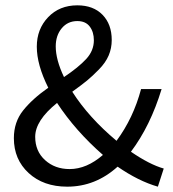

<svg xmlns="http://www.w3.org/2000/svg" viewBox="-20 -688 649 720"><path d="M32 -170Q32 -230 66.5 -273.5Q101 -317 161 -359Q118 -445 118 -513Q118 -579 160.5 -623.5Q203 -668 270 -668Q330 -668 364.5 -632.5Q399 -597 399 -538Q399 -507 387.5 -480Q376 -453 351 -427.5Q326 -402 306.5 -386Q287 -370 251 -344Q313 -247 417 -160Q480 -245 509 -354H586Q544 -216 471 -119Q541 -71 594 -56L572 12Q499 -9 421 -63Q338 12 232 12Q143 12 87.5 -39Q32 -90 32 -170ZM112 -175Q112 -121 149 -87.5Q186 -54 241 -54Q305 -54 366 -107Q263 -197 194 -302Q112 -236 112 -175ZM189 -514Q189 -464 220 -399Q275 -436 303.5 -467Q332 -498 332 -537Q332 -568 316.5 -588.5Q301 -609 270 -609Q234 -609 211.5 -582Q189 -555 189 -514Z"/></svg>

Font: RibengUni
Style: Regular
Weight: 400
Designer: (1) Dr. Andrew Glass (Senior Program Manager at Microsoft Corporation)
(2) Bivuti Chakma (Chakma Font Designer & Keyboar
Foundry: Bivuti Chakma
Version: Version 2.2022; Updated on: 03 June 2022; Friday